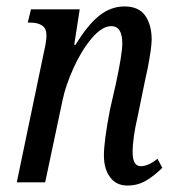

<svg xmlns="http://www.w3.org/2000/svg" viewBox="-20 -565 538 595"><path d="M302 -83Q302 -128 321 -226L339 -305Q359 -398 359 -430Q359 -484 325 -484Q296 -484 264 -446Q232 -408 207.5 -353.5Q183 -299 174 -255L120 0H32L116 -403Q124 -437 124 -455Q124 -477 110.5 -486Q97 -495 73 -495H66L76 -536H227L210 -426H214Q251 -487 287 -516Q323 -545 366 -545Q410 -545 430 -516.5Q450 -488 450 -442Q450 -417 437 -350L431 -323L407 -206Q391 -137 391 -94Q391 -50 416 -50Q440 -50 468 -73L483 -45Q459 -21 433 -5.5Q407 10 375 10Q340 10 321 -16Q302 -42 302 -83Z"/></svg>

Font: Noto Serif Cond
Style: Italic
Weight: 400
Width: 3
Italic angle: -12°
Designer: Monotype Design Team
Foundry: Monotype Imaging Inc.
Version: Version 1.001